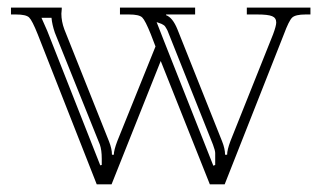

<svg xmlns="http://www.w3.org/2000/svg" viewBox="-20 -475 844 504"><path d="M725.1 -384.8 569.8 8.8H530.8L401.9 -314.9L272.9 8.8H233.9L79.1 -384.8Q64.5 -421.4 56.4 -429.2Q48.3 -437 22 -437H8.8V-455.1H142.1V-451.2Q142.1 -449.2 141.6 -445.1Q141.1 -440.9 141.1 -439Q141.1 -418.9 148.9 -397.9L266.1 -104Q273.9 -84.5 273.9 -68.8H278.8Q278.8 -80.6 288.1 -105L388.2 -353L376 -384.8Q361.3 -421.4 353.3 -429.2Q345.2 -437 318.8 -437H294.9V-455.1H492.2V-437H416V-435.1Q433.1 -429.2 445.8 -397.9L563 -104Q570.8 -84.5 570.8 -68.8H576.2Q576.2 -81.5 585 -105L696.8 -384.8Q705.1 -407.2 705.1 -416Q705.1 -428.2 694.1 -432.6Q683.1 -437 655.8 -437H627.9V-455.1H794.9V-437H782.2Q755.4 -437 746.8 -428.7Q738.3 -420.4 725.1 -384.8ZM88.9 -428.2 104 -394 243.2 -41 247.1 -42V-58.1Q247.1 -81.1 242.2 -95.2L124 -389.2Q116.7 -410.6 115.2 -428.2ZM544.9 -42V-73.2Q544.9 -79.6 539.1 -95.2L421.9 -389.2Q419.9 -395 417.5 -398.9Q415 -402.8 413.6 -405.3Q412.1 -407.7 408.7 -409.7Q405.3 -411.6 403.8 -412.4Q402.3 -413.1 397.7 -414.6Q393.1 -416 391.1 -417Q403.3 -386.7 410.2 -368.2L540 -40Z"/></svg>

Font: FoglihtenNo01
Style: Regular
Weight: 500
Version: Version 0.61